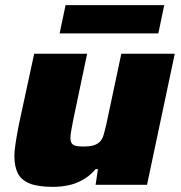

<svg xmlns="http://www.w3.org/2000/svg" viewBox="-20 -719 704 747"><path d="M187 8Q127 8 94.5 -5.5Q62 -19 49 -45.5Q36 -72 36 -111Q36 -133 41.5 -167.5Q47 -202 54 -237L113 -510H319L265 -253Q262 -237 258 -215.5Q254 -194 254 -184Q254 -169 259 -161.5Q264 -154 275 -151.5Q286 -149 303 -149Q329 -149 344 -153.5Q359 -158 368.5 -167.5Q378 -177 383 -194Q388 -211 394 -237L452 -510H660L552 0H352L361 -61H352Q330 -35 302.5 -19.5Q275 -4 245.5 2Q216 8 187 8ZM212 -589 235 -699H619L596 -589Z"/></svg>

Font: Saira Expanded ExtraBold
Style: Italic
Weight: 800
Width: 7
Italic angle: -12°
Designer: Hector Gatti with collaboration of the Omnibus-Type team
Foundry: Omnibus-Type
Version: Version 1.101